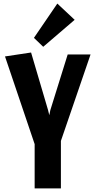

<svg xmlns="http://www.w3.org/2000/svg" viewBox="-20 -1055 535 1075"><path d="M174 0V-248L8 -739L154 -761L249 -439L256 -410L262 -439L359 -750H487L321 -266V0ZM222 -793 170 -843 301 -1035 398 -944Z"/></svg>

Font: Freeman
Style: Regular
Weight: 400
Designer: Vernon Adams, Aoife Mooney, Rodrigo Fuenzalida
Foundry: Rodrigo Fuenzalida
Version: Version 1.000; ttfautohint (v1.8.4.7-5d5b)